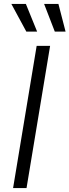

<svg xmlns="http://www.w3.org/2000/svg" viewBox="-20 -962 355 982"><path d="M236.3 -727.5 115.7 0H46.9L167.5 -727.5ZM260.3 -800.3 205.6 -941.9H278.8L315.4 -800.3ZM114.7 -800.3 38.1 -941.9H112.3L169.9 -800.3Z"/></svg>

Font: Inter 18pt Light
Style: Italic
Weight: 300
Italic angle: -9.3988°
Designer: Rasmus Andersson
Foundry: rsms
Version: Version 4.001;git-66647c0bb